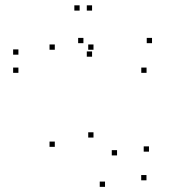

<svg xmlns="http://www.w3.org/2000/svg" viewBox="-20 -687 660 728"><path d="M187.8 -130.2V-150.2H167.8V-130.2ZM378.2 21.5V1.5H358.2V21.5ZM535.4 -3.3V-23.3H515.4V-3.3ZM544.9 -112V-132H524.9V-112ZM423.8 -97.7V-117.7H403.8V-97.7ZM334.5 -165.4V-185.4H314.5V-165.4ZM334.5 -498.4V-518.4H314.5V-498.4ZM187.8 -498.4V-518.4H167.8V-498.4ZM329.1 -472V-492H309.1V-472ZM329.1 -646.8V-666.8H309.1V-646.8ZM281.9 -646.8V-666.8H261.9V-646.8ZM49.8 -479.7V-499.7H29.8V-479.7ZM49.8 -410.8V-430.8H29.8V-410.8ZM535.7 -410.8V-430.8H515.7V-410.8ZM556.4 -523.3V-543.3H536.4V-523.3ZM296.3 -523.3V-543.3H276.3V-523.3Z"/></svg>

Font: Monaspace Argon Dots Var
Style: Regular
Weight: 400
Designer: Riley Cran and the Lettermatic Team
Version: Version 1.100 (Monaspace Argon Dots)